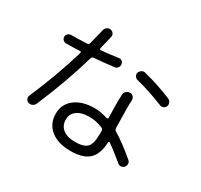

<svg xmlns="http://www.w3.org/2000/svg" viewBox="-169 -1015 1337 1276"><g transform="rotate(30 500.0 -376.5)"><path d="M610.4 -197.3Q556.6 -220.7 502.9 -219.7Q444.3 -219.7 410.6 -194.3Q377 -168.9 377 -127Q377 -80.1 410.2 -53.7Q443.4 -27.3 502.9 -27.3Q570.3 -27.3 595.7 -53.7Q621.1 -80.1 621.1 -153.3V-179.7Q621.1 -192.4 610.4 -197.3ZM299.8 -127Q299.8 -199.2 356 -243.2Q412.1 -287.1 506.8 -287.1Q553.7 -287.1 608.4 -269.5Q612.3 -268.6 615.2 -271.5Q618.2 -274.4 618.2 -279.3Q614.3 -401.4 618.2 -457Q619.1 -471.7 630.9 -482.4Q642.6 -493.2 659.2 -493.2Q673.8 -493.2 684.1 -481.9Q694.3 -470.7 693.4 -456.1Q690.4 -403.3 694.3 -257.8V-252Q695.3 -247.1 695.3 -242.2Q695.3 -231.4 704.1 -224.6Q779.3 -179.7 872.1 -100.6Q882.8 -91.8 883.3 -77.6Q883.8 -63.5 875 -52.2Q866.2 -41 851.6 -39.6Q836.9 -38.1 826.2 -46.9Q753.9 -107.4 706.1 -140.6Q703.1 -142.6 699.7 -140.6Q696.3 -138.7 696.3 -134.8Q692.4 -42 647.5 -1Q602.5 40 506.8 40Q411.1 40 355.5 -4.9Q299.8 -49.8 299.8 -127ZM87.9 -141.6Q180.7 -357.4 239.3 -555.7Q243.2 -566.4 232.4 -567.4Q180.7 -564.5 127 -564.5Q113.3 -564.5 103 -574.2Q92.8 -584 92.8 -597.2Q92.8 -610.4 103 -620.1Q113.3 -629.9 127 -629.9Q168.9 -629.9 251 -633.8Q259.8 -633.8 263.7 -644.5Q281.2 -713.9 293 -762.7Q295.9 -777.3 308.6 -786.1Q321.3 -794.9 335.9 -793Q349.6 -791 358.4 -779.3Q367.2 -767.6 364.3 -753.9Q363.3 -749 354 -710Q344.7 -670.9 339.8 -651.4Q337.9 -641.6 347.7 -640.6Q412.1 -646.5 480.5 -656.2Q494.1 -658.2 503.9 -648.9Q513.7 -639.6 514.6 -627Q515.6 -613.3 506.8 -601.6Q498 -589.8 484.4 -588.9Q413.1 -580.1 330.1 -573.2Q319.3 -571.3 316.4 -561.5Q254.9 -347.7 157.2 -120.1Q151.4 -106.4 136.7 -99.6Q122.1 -92.8 107.9 -97.7Q93.8 -102.5 87.9 -115.7Q82 -128.9 87.9 -141.6ZM896.5 -586.9Q910.2 -581.1 916 -566.9Q921.9 -552.7 917 -540Q912.1 -527.3 898.4 -521.5Q884.8 -515.6 871.1 -521.5Q762.7 -565.4 658.2 -591.8Q644.5 -595.7 637.2 -607.9Q629.9 -620.1 633.8 -632.8Q638.7 -646.5 651.4 -654.8Q664.1 -663.1 677.7 -659.2Q789.1 -631.8 896.5 -586.9Z"/></g></svg>

Font: Rounded-X Mgen+ 2m regular
Style: Regular
Weight: 400
Designer: [Source Han Sans]
Ryoko NISHIZUKA  (kana & ideographs); Paul D. Hunt (Latin, Greek & Cyrillic); Wenlong ZHANG  (bopomofo
Version: Version 1.059.20150602